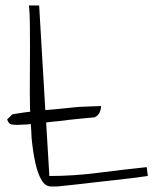

<svg xmlns="http://www.w3.org/2000/svg" viewBox="-20 -676 580 697"><path d="M24.4 -260.7Q25.4 -261.7 46.9 -264.6Q64.5 -267.6 89.8 -270.5Q89.8 -276.4 88.9 -282.2Q87.9 -337.9 88.4 -394.5Q88.9 -451.2 88.9 -501.5Q88.9 -551.8 88.4 -592.8Q87.9 -633.8 85 -656.2H122.1L144.5 -276.4Q162.1 -278.3 179.7 -279.3Q223.6 -284.2 267.6 -288.1Q271.5 -288.1 282.7 -288.6Q293.9 -289.1 306.6 -289.6Q319.3 -290 330.6 -290.5Q341.8 -291 346.7 -291Q346.7 -278.3 341.3 -267.1Q335.9 -255.9 323.2 -250Q299.8 -248 265.1 -244.6Q230.5 -241.2 193.4 -236.3Q169.9 -234.4 147.5 -231.4L159.2 -37.1Q246.1 -37.1 333.5 -48.3Q420.9 -59.6 512.7 -69.3L516.6 -37.1Q515.6 -37.1 498.5 -34.7Q481.4 -32.2 453.6 -28.8Q425.8 -25.4 390.6 -21.5Q355.5 -17.6 320.3 -13.7Q285.2 -9.8 252.9 -5.9Q220.7 -2 197.3 0Q196.3 0 192.4 0.5Q188.5 1 182.6 1H166Q144.5 1 130.9 -22Q117.2 -44.9 108.4 -84.5Q99.6 -124 94.7 -174.8Q93.8 -200.2 91.8 -225.6Q75.2 -223.6 62.5 -223.6Q60.5 -223.6 52.7 -223.1Q44.9 -222.7 42 -222.7Q29.3 -222.7 20.5 -224.6Q11.7 -226.6 5.9 -242.2Z"/></svg>

Font: Annie Use Your Telescope
Style: Regular
Weight: 400
Version: Version 1.003 2001